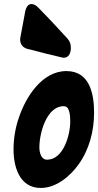

<svg xmlns="http://www.w3.org/2000/svg" viewBox="-20 -926 486 951"><path d="M331 -686C331 -705 328 -719 315 -734L268 -785C243 -812 220 -837 197 -860L173 -885C160 -899 148 -906 136 -906C120 -906 109 -892 104 -865L101 -848C96 -821 91 -795 86 -768L81 -741C80 -738 80 -734 80 -729C80 -712 88 -692 115 -684L144 -677C188 -665 232 -654 276 -644L283 -642C288 -641 293 -640 296 -640C311 -640 327 -650 330 -677ZM309 -574C188 -574 107 -445 73 -342C56 -293 47 -238 47 -186C47 -99 77 5 182 5C258 5 326 -52 368 -110C422 -184 446 -277 446 -368C446 -460 425 -574 309 -574ZM213 -135C183 -135 175 -172 175 -196C175 -267 211 -400 295 -400C314 -400 319 -387 323 -372C327 -361 328 -338 328 -325C328 -257 294 -135 213 -135Z"/></svg>

Font: Bangerz
Style: Bold
Weight: 700
Designer: vernon adams
Foundry: Vernon Adams
Version: Version 2.10;December 28, 2023;FontCreator 13.0.0.2683 64-bi